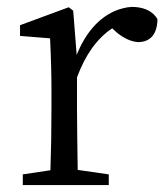

<svg xmlns="http://www.w3.org/2000/svg" viewBox="-20 -536 483 556"><path d="M202 -377 192 -505 179 -515 38 -463V-432L125 -425C128 -364 129 -315 129 -276V-223C129 -158 128 -98 126 -43L46 -31V0H295V-31L205 -44C204 -117 203 -176 203 -223V-312C227 -377 261 -425 305 -454L318 -442C340 -424 361 -415 381 -414C416 -415 435 -437 436 -480C435 -483 433 -485 431 -488C416 -507 392 -516 361 -516C345 -515 329 -511 312 -504C265 -483 228 -441 202 -377Z"/></svg>

Font: Noto Serif Tangut
Style: Regular
Weight: 400
Designer: YANG Xicheng
Foundry: Liu Zhao Studio
Version: Version 2.169